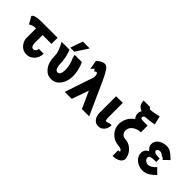

<svg xmlns="http://www.w3.org/2000/svg" viewBox="58 -1637 2729 2729"><g transform="rotate(45 1422.0 -272.5)"><path d="M-32 -427Q-14 -472 129 -472H451V-349H273V-190Q273 -158 285 -134.5Q297 -111 324 -111Q340 -111 356 -126Q372 -141 375 -172H472Q469 -88 419 -39Q369 10 306 10Q238 10 193 -36Q148 -82 140 -146V-145V-196V-349Q121 -349 106 -347.5Q91 -346 78 -341.5Q65 -337 60 -335Q55 -333 42 -326L30 -318Z M678 -500 743 -688H881L759 -500ZM532 -472H692Q740 -347 740 -223Q741 -186 755 -154.5Q769 -123 799 -123Q846 -123 853 -211Q854 -231 852.5 -251Q851 -271 848 -289Q845 -307 842 -321Q839 -335 833.5 -350.5Q828 -366 825 -374Q822 -382 817 -394.5Q812 -407 811 -409V-408Q809 -422 794 -472H940Q993 -354 993 -240Q993 -135 939 -62.5Q885 10 800 10Q720 10 669 -52Q618 -114 609 -196Q607 -210 606 -244Q605 -278 601.5 -301Q598 -324 581 -370Q564 -416 532 -472Z M1067 0 1205 -411 1214 -432H1213Q1213 -434 1213.5 -436.5Q1214 -439 1214.5 -440Q1215 -441 1215 -442Q1218 -518 1185 -519Q1173 -520 1157 -500Q1144 -531 1130 -531Q1125 -524 1116 -513L1117 -514L1092 -489L1069 -624Q1121 -674 1164 -683Q1183 -687 1202 -685Q1230 -680 1258.5 -640Q1287 -600 1337 -492L1558 0H1412L1297 -255Q1238 -90 1207 0Z M1627 -140V-473H1761V-174V-170Q1761 -157 1771 -120Q1812 -120 1837 -136H1874Q1871 -68 1835 -29Q1799 10 1751 10Q1691 10 1659 -33.5Q1627 -77 1627 -140Z M1932 -223Q1932 -272 1957.5 -330Q1983 -388 2047 -435Q2016 -474 2016 -515Q2016 -552 2034 -578Q1983 -598 1965.5 -629.5Q1948 -661 1946 -706H2078Q2084 -680 2116 -680Q2147 -680 2268 -708L2298 -578Q2212 -559 2160 -559L2150 -558Q2139 -557 2132 -555.5Q2125 -554 2116 -550Q2107 -546 2102 -538Q2097 -530 2097 -518Q2097 -501 2123.5 -497Q2150 -493 2239 -493V-359Q2165 -357 2115 -319Q2065 -281 2065 -224Q2065 -184 2088 -160.5Q2111 -137 2143 -134Q2222 -133 2279 -80Q2336 -27 2346 34Q2356 58 2350 82Q2336 122 2292 142.5Q2248 163 2191 163V48Q2220 50 2223 46Q2219 4 2139 0Q2056 -5 1994 -69.5Q1932 -134 1932 -223Z M2445 -153Q2445 -221 2512 -253Q2460 -293 2460 -345Q2460 -407 2513.5 -444.5Q2567 -482 2634 -482Q2682 -482 2717.5 -460.5Q2753 -439 2795 -398L2815 -378L2735 -299L2717 -320Q2705 -328 2693 -328Q2645 -368 2615 -362Q2597 -360 2584 -350.5Q2571 -341 2571 -327Q2571 -319 2574.5 -313Q2578 -307 2584.5 -302.5Q2591 -298 2598 -295Q2605 -292 2615 -290Q2625 -288 2633.5 -287Q2642 -286 2652.5 -285.5Q2663 -285 2668.5 -285Q2674 -285 2682 -285Q2690 -285 2691 -285V-215H2656Q2564 -215 2558 -178Q2556 -160 2564 -145Q2584 -108 2628 -103Q2642 -102 2664 -109Q2675 -112 2685.5 -117.5Q2696 -123 2707 -131.5Q2718 -140 2723.5 -144.5Q2729 -149 2740.5 -160.5Q2752 -172 2753 -173L2832 -94Q2809 -72 2796 -60.5Q2783 -49 2755.5 -29Q2728 -9 2698 0.5Q2668 10 2636 10Q2560 10 2502.5 -37Q2445 -84 2445 -153Z"/></g></svg>

Font: Coval
Style: ExtraBold
Weight: 800
Foundry: Context Ltd
Version: Version 001.000